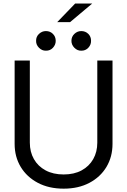

<svg xmlns="http://www.w3.org/2000/svg" viewBox="-20 -1077 734 1109"><path d="M542 -727.5H629.9V-246.1Q629.9 -171.4 595 -113Q560.1 -54.7 496.6 -21Q433.1 12.7 347.7 12.7Q262.2 12.7 198.5 -21Q134.8 -54.7 99.6 -113Q64.5 -171.4 64.5 -246.1V-727.5H152.3V-252.9Q152.3 -199.7 175.8 -158.2Q199.2 -116.7 243.2 -93Q287.1 -69.3 347.7 -69.3Q408.2 -69.3 451.7 -93Q495.1 -116.7 518.6 -158.2Q542 -199.7 542 -252.9ZM310.5 -949.2 414.1 -1056.6H512.7L384.8 -949.2ZM245.1 -784.2Q222.7 -783.7 205.3 -801Q188 -818.4 188.5 -840.8Q188 -865.2 205.3 -881.3Q222.7 -897.5 245.1 -897.5Q269.5 -897.5 285.6 -881.3Q301.8 -865.2 301.8 -840.8Q301.8 -818.4 285.6 -801Q269.5 -783.7 245.1 -784.2ZM449.2 -784.2Q426.8 -783.7 409.7 -801Q392.6 -818.4 392.6 -840.8Q392.6 -865.2 409.7 -881.3Q426.8 -897.5 449.2 -897.5Q473.6 -897.5 490 -881.3Q506.3 -865.2 505.9 -840.8Q506.3 -818.4 490 -801Q473.6 -783.7 449.2 -784.2Z"/></svg>

Font: Inter Tight
Style: Regular
Weight: 400
Designer: Rasmus Andersson
Foundry: rsms
Version: Version 3.002